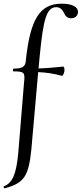

<svg xmlns="http://www.w3.org/2000/svg" viewBox="-42 -746 443 1041"><path d="M293 -726C173 -726 122 -642 98 -418C96 -385 81 -374 32 -374C28 -374 26 -359 31 -359C88 -359 94 -353 89 -306L57 84C46 202 24 247 -21 264C-24 265 -21 276 -16 275C88 246 113 212 128 64L165 -355C210 -353 250 -347 293 -335C297 -333 305 -346 307 -359C309 -372 306 -385 301 -385C251 -380 210 -376 167 -375L173 -439C193 -648 212 -707 263 -707C280 -707 293 -699 304 -678C311 -662 320 -647 343 -647C367 -647 380 -662 381 -680C382 -708 350 -726 293 -726Z"/></svg>

Font: Cormorant Infant Book
Style: Regular
Weight: 500
Designer: Christian Thalmann (Catharsis Fonts)
Version: Version 1.000;PS 002.000;hotconv 1.0.88;makeotf.lib2.5.64775